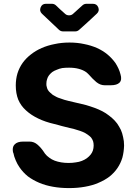

<svg xmlns="http://www.w3.org/2000/svg" viewBox="-20 -962 695 992"><path d="M285.2 -807.6Q262.7 -828.1 196.3 -891.6Q182.6 -905.3 189.9 -923.8Q197.3 -942.4 216.8 -942.4H248Q259.8 -942.4 268.6 -934.6Q284.2 -918.9 317.4 -889.6Q325.2 -882.8 336.9 -882.8Q348.6 -882.8 356.4 -889.6L406.2 -934.6Q415 -942.4 426.8 -942.4H460Q480.5 -942.4 487.8 -923.8Q495.1 -905.3 480.5 -891.6Q430.7 -844.7 388.7 -807.6Q379.9 -799.8 369.1 -799.8H305.7Q293.9 -799.8 285.2 -807.6ZM48.8 -172.9Q47.9 -172.9 47.9 -172.9Q45.9 -181.6 45.9 -189.5Q45.9 -206.1 55.7 -215.8Q69.3 -230.5 99.6 -230.5Q110.4 -230.5 132.8 -230.5Q156.2 -230.5 174.8 -213.9Q194.3 -196.3 208 -174.8Q209 -173.8 210 -171.9Q210.9 -169.9 211.9 -168.9Q221.7 -156.2 234.4 -147.5Q247.1 -137.7 262.7 -131.8Q278.3 -126 296.9 -123Q314.5 -120.1 334 -120.1Q354.5 -120.1 371.1 -123Q388.7 -125 403.3 -130.9Q418 -136.7 428.7 -144.5Q440.4 -153.3 448.2 -163.1Q456.1 -172.9 460 -184.6Q463.9 -197.3 463.9 -210Q463.9 -222.7 460.9 -232.4Q457 -243.2 450.2 -252Q442.4 -259.8 432.6 -266.6Q421.9 -274.4 408.2 -280.3Q394.5 -286.1 377 -291Q360.4 -296.9 339.8 -300.8Q320.3 -305.7 300.8 -310.5Q280.3 -316.4 260.7 -321.3Q213.9 -332 177.7 -349.6Q140.6 -367.2 114.3 -391.6Q87.9 -415 74.2 -447.3Q61.5 -479.5 61.5 -520.5Q61.5 -553.7 70.3 -583Q79.1 -611.3 96.7 -636.7Q114.3 -661.1 139.6 -680.7Q164.1 -700.2 195.3 -713.9Q226.6 -727.5 262.7 -734.4Q297.9 -742.2 338.9 -742.2Q379.9 -742.2 415 -734.4Q450.2 -727.5 481.4 -713.9Q511.7 -700.2 535.2 -680.7Q558.6 -661.1 576.2 -636.7Q585 -623 591.8 -608.4Q598.6 -593.8 602.5 -578.1Q611.3 -549.8 597.7 -535.2Q584 -521.5 552.7 -521.5Q542 -521.5 520.5 -521.5Q498 -521.5 477.5 -538.1Q457 -555.7 440.4 -575.2Q437.5 -579.1 433.6 -582Q429.7 -585.9 425.8 -588.9Q409.2 -600.6 386.7 -606.4Q365.2 -612.3 336.9 -612.3Q318.4 -612.3 301.8 -610.4Q286.1 -607.4 273.4 -601.6Q259.8 -596.7 250 -589.8Q240.2 -582 233.4 -573.2Q226.6 -564.5 223.6 -553.7Q219.7 -543 219.7 -531.2Q218.8 -521.5 221.7 -512.7Q223.6 -503.9 227.5 -497.1Q232.4 -489.3 239.3 -483.4Q245.1 -477.5 252.9 -471.7Q260.7 -466.8 270.5 -461.9Q279.3 -457 290 -454.1Q300.8 -450.2 312.5 -446.3Q323.2 -443.4 335 -440.4Q351.6 -436.5 368.2 -432.6Q384.8 -428.7 401.4 -424.8Q424.8 -419.9 447.3 -412.1Q468.8 -405.3 489.3 -396.5Q509.8 -387.7 526.4 -377Q543.9 -365.2 558.6 -352.5Q573.2 -339.8 585 -324.2Q595.7 -308.6 604.5 -291Q612.3 -273.4 616.2 -252.9Q621.1 -233.4 621.1 -210Q620.1 -176.8 612.3 -147.5Q603.5 -118.2 586.9 -93.8Q570.3 -69.3 545.9 -49.8Q521.5 -31.2 489.3 -17.6Q458 -3.9 418.9 2.9Q380.9 9.8 336.9 9.8Q292 9.8 253.9 2.9Q214.8 -3.9 182.6 -17.6Q150.4 -31.2 124 -50.8Q98.6 -71.3 80.1 -98.6Q69.3 -114.3 61.5 -132.8Q52.7 -152.3 48.8 -172.9Z"/></svg>

Font: DeepSea
Style: Bold
Weight: 700
Designer: Stem
Version: Version 3.019;git-0a5106e0b